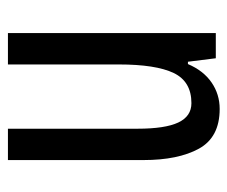

<svg xmlns="http://www.w3.org/2000/svg" viewBox="-66 -512 587 496"><g transform="rotate(-90 228.0 -263.5)"><path d="M391 -537V0H326L317 -72H311Q294 -32 263.5 -11Q233 10 195 10Q122 10 92.5 -43.5Q63 -97 63 -187V-537H144V-202Q144 -131 160 -97Q176 -63 210 -63Q266 -63 288 -109Q310 -155 310 -251V-537Z"/></g></svg>

Font: Noto Sans Lao ExtraCondensed
Style: Regular
Weight: 400
Width: 2
Designer: Monotype Design Team
Foundry: Monotype Imaging Inc.
Version: Version 2.004; ttfautohint (v1.8.4.7-5d5b)